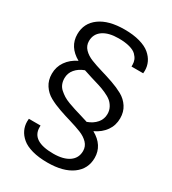

<svg xmlns="http://www.w3.org/2000/svg" viewBox="-210 -807 982 1098"><g transform="rotate(30 281.5 -258.0)"><path d="M279.8 182.1Q222.7 182.1 179.4 170.2Q136.2 158.2 111.6 137.2Q86.9 116.2 75 90.8Q63 65.4 63 36.1Q63 22.9 64 18.1H141.1V29.8Q141.1 121.1 284.2 121.1Q350.6 121.1 387.7 95.2Q424.8 69.3 424.8 22.9Q424.8 -7.3 404.1 -29.1Q383.3 -50.8 350.1 -64Q316.9 -77.1 276.9 -88.9Q236.8 -100.6 196.8 -114.5Q156.7 -128.4 123.5 -146.7Q90.3 -165 69.6 -196.8Q48.8 -228.5 48.8 -271Q48.8 -316.9 74 -353Q99.1 -389.2 144 -411.1Q62 -457 62 -540Q62 -612.8 120.6 -655.5Q179.2 -698.2 284.2 -698.2Q341.3 -698.2 384.5 -686Q427.7 -673.8 452.4 -652.8Q477.1 -631.8 489 -606.4Q501 -581.1 501 -551.8Q501 -539.1 500 -534.2H422.9V-545.9Q422.9 -563 417 -577.4Q411.1 -591.8 396.7 -606.2Q382.3 -620.6 352.5 -628.9Q322.8 -637.2 279.8 -637.2Q213.4 -637.2 176.3 -611.3Q139.2 -585.4 139.2 -539.1Q139.2 -508.8 159.9 -487.1Q180.7 -465.3 213.9 -452.1Q247.1 -439 287.1 -427.2Q327.1 -415.5 367.2 -401.6Q407.2 -387.7 440.4 -369.4Q473.6 -351.1 494.4 -319.3Q515.1 -287.6 515.1 -245.1Q515.1 -198.2 489.7 -162.4Q464.4 -126.5 418.9 -105Q502 -58.6 502 23.9Q502 96.7 443.4 139.4Q384.8 182.1 279.8 182.1ZM358.9 -131.8Q396 -145 418 -170.7Q439.9 -196.3 439.9 -230Q439.9 -254.4 429.2 -273.9Q418.5 -293.5 403.1 -305.9Q387.7 -318.4 361.3 -330.1Q335 -341.8 313.2 -348.4Q291.5 -355 257.6 -365.2Q223.6 -375.5 203.1 -382.8Q167 -369.6 145.5 -344.2Q124 -318.8 124 -285.2Q124 -264.2 130.9 -247.1Q137.7 -230 152.3 -217Q167 -204.1 182.4 -194.3Q197.8 -184.6 221.9 -175.5Q246.1 -166.5 265.1 -160.6Q284.2 -154.8 312.7 -146.2Q341.3 -137.7 358.9 -131.8Z"/></g></svg>

Font: Archivo Light
Style: Regular
Weight: 300
Designer: Hector Gatti
Foundry: Omnibus-Type
Version: Version 2.001